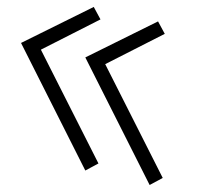

<svg xmlns="http://www.w3.org/2000/svg" viewBox="-20 -567 602 557"><path d="M438.5 -504.9 458 -468.8 285.2 -380.9 452.1 -50.8 414.1 -30.3 227.5 -400.4ZM252 -546.9 271.5 -510.7 98.6 -422.9 265.6 -92.8 227.5 -72.3 41 -442.4Z"/></svg>

Font: wanta
Style: Medium
Weight: 500
Version: Version 0.91